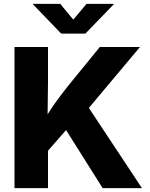

<svg xmlns="http://www.w3.org/2000/svg" viewBox="-20 -970 771 990"><path d="M183.6 -142.6V-307.6Q205.6 -348.1 226.8 -382.6Q248 -417 273.7 -451.9Q299.3 -486.8 332.5 -528.8L494.6 -727.5H701.7L396 -363.3L380.4 -367.7ZM54.7 0V-727.5H227.5V-548.8L225.1 -352.1L227.5 -268.1V0ZM509.3 0 313 -311.5 420.9 -439.5 711.9 0ZM290.5 -950.2 357.9 -868.7 426.3 -950.2H565.9V-947.3L420.4 -796.9H295.4L150.4 -947.3V-950.2Z"/></svg>

Font: Inter 18pt ExtraBold
Style: Regular
Weight: 800
Designer: Rasmus Andersson
Foundry: rsms
Version: Version 4.001;git-66647c0bb